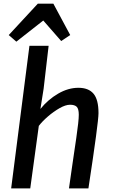

<svg xmlns="http://www.w3.org/2000/svg" viewBox="-20 -1056 634 1076"><path d="M42.5 0 145 -799.5H252.5L224.5 -559L206.5 -445.5Q249 -498 305.5 -531Q362 -564 419.5 -564Q476 -564 504 -531Q532 -498 532 -422Q532 -370.5 475.5 0H366.5Q375.5 -63 382 -108.5Q388.5 -154 394.5 -194.5Q400.5 -235 407.5 -282.5Q414.5 -331.5 418 -363Q421.5 -394.5 421.5 -413Q421.5 -446 410 -457.5Q398.5 -469 372.5 -469Q347.5 -469 313.8 -449.8Q280 -430.5 248.2 -403Q216.5 -375.5 197.5 -350.5L149.5 0ZM71.5 -822.5 29 -859.5 192 -1035.5H279L373.5 -859.5L323 -826L222.5 -941Z"/></svg>

Font: Merriweather Sans Italic
Style: Regular
Weight: 400
Italic angle: -7.5°
Designer: Eben Sorkin
Foundry: Eben Sorkin
Version: Version 1.008; ttfautohint (v1.7.19-72a1) -l 8 -r 50 -G 200 